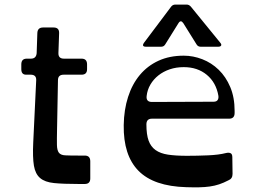

<svg xmlns="http://www.w3.org/2000/svg" viewBox="-20 -803 1117 838"><path d="M214 -683Q239 -683 238 -658L235 -572Q234 -547 259 -547H336Q360 -547 360 -522V-501Q360 -477 336 -477H258Q233 -477 233 -453L229 -239Q228 -194 228.5 -170.5Q229 -147 237 -136.5Q245 -126 264.5 -125Q284 -124 322 -124H350Q374 -124 374 -99V-24Q374 0 350 0H322Q256 0 216 -4Q176 -8 155 -26Q134 -44 128 -80Q122 -116 125 -180L138 -453Q139 -477 114 -477H94Q73 -477 73 -501V-522Q73 -547 97 -547H115Q138 -547 140 -571L143 -659Q144 -683 168 -683Z M912 -359Q925 -359 930 -366.5Q935 -374 933 -386Q923 -443 882.5 -476.5Q842 -510 782 -510Q749 -510 721 -500.5Q693 -491 671.5 -474Q650 -457 636.5 -434Q623 -411 620 -384Q617 -358 643 -358ZM1004 -310Q1004 -285 980 -285H643Q619 -285 619 -260Q619 -216 628.5 -189.5Q638 -163 659 -148Q680 -133 713.5 -128Q747 -123 796 -123Q841 -123 888 -125Q935 -127 966 -135Q978 -138 986 -134.5Q994 -131 994 -117L995 -44Q995 -23 977 -16Q956 -5 936.5 1.5Q917 8 895.5 11Q874 14 849 14.5Q824 15 793 14Q651 10 584.5 -57.5Q518 -125 520 -257Q521 -324 539 -380Q557 -436 590.5 -476Q624 -516 672 -538Q720 -560 782 -560Q823 -560 863 -544.5Q903 -529 934.5 -498.5Q966 -468 985 -423Q1004 -378 1004 -319ZM727 -774Q734 -783 745 -783H795Q805 -783 813 -774L941 -617Q948 -609 945 -604Q942 -599 932 -599H856Q844 -599 838 -609L780 -702Q769 -718 759 -702L701 -609Q695 -599 683 -599H618Q596 -599 609 -617Z"/></svg>

Font: OpenDyslexic 3
Style: Regular
Weight: 400
Designer: Abelardo Gonzalez
Version: Version 1.000;PS 001.001;hotconv 1.0.56